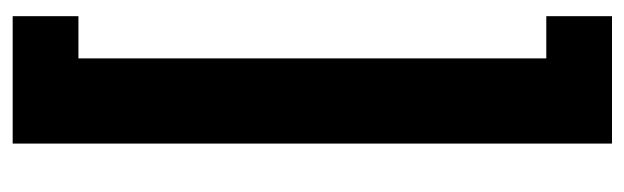

<svg xmlns="http://www.w3.org/2000/svg" viewBox="-378 -490 1033 318"><g transform="rotate(90 139.0 -330.5)"><path d="M6.3 -827.1H217.3V165.5H6.3V56.6H76.2V-718.3H6.3Z"/></g></svg>

Font: Vazir
Style: Bold
Weight: 700
Designer: Saber Rastikerdar
Foundry: Saber Rastikerdar
Version: Version 30.0.0